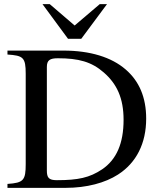

<svg xmlns="http://www.w3.org/2000/svg" viewBox="-20 -906 762 926"><path d="M206 -583C206 -616 221 -625 259 -625C359 -625 422 -608 481 -556C544 -501 576 -432 576 -328C576 -215 542 -136 472 -89C412 -49 357 -37 254 -37C215 -37 206 -49 206 -84ZM16 -662V-643C92 -638 104 -629 104 -550V-115C104 -37 94 -24 16 -19V0H297C398 0 487 -24 549 -64C638 -121 685 -215 685 -334C685 -437 651 -515 586 -571C518 -630 415 -662 286 -662ZM496 -886H461L340 -783L220 -886H185L308 -719H372Z"/></svg>

Font: XITS Math
Style: Regular
Weight: 400
Designer: MicroPress Inc., with final additions and corrections provided by Coen Hoffman, Elsevier (retired)
Version: Version 1.302